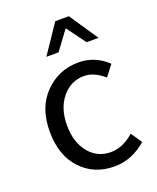

<svg xmlns="http://www.w3.org/2000/svg" viewBox="-136 -796 728 889"><g transform="rotate(-20 228.0 -351.0)"><path d="M280 -498Q360 -498 422 -440L381 -387Q331 -430 283 -430Q217 -430 174 -377.5Q131 -325 131 -242Q131 -159 172.5 -107.5Q214 -56 281 -56Q340 -56 395 -105L432 -51Q361 12 274 12Q174 12 110 -56Q46 -124 46 -242Q46 -360 114 -429Q182 -498 280 -498ZM150 -573 245 -714H312L407 -573H348L281 -664H277L210 -573Z"/></g></svg>

Font: RibengUni
Style: Regular
Weight: 400
Designer: (1) Dr. Andrew Glass (Program Manager at Microsoft Corporation)
(2) Bivuti Chakma (Suz Moriz)
(3) Paul D. Hunt (Adobe Co
Foundry: Bivuti Chakma and Jyoti Chakma
Version: Version 1.2020